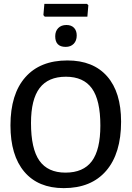

<svg xmlns="http://www.w3.org/2000/svg" viewBox="-20 -962 679 991"><path d="M429 -942 436 -935 431 -876H211L204 -884L209 -942ZM323 -833Q348 -833 362 -818.5Q376 -804 376 -779Q376 -752 360.5 -736Q345 -720 319 -720Q265 -720 265 -775Q265 -801 280.5 -817Q296 -833 323 -833ZM328 -650Q461 -650 533 -568Q605 -486 605 -334Q605 -170 528 -80.5Q451 9 309 9Q177 9 105.5 -75.5Q34 -160 34 -315Q34 -476 110.5 -563Q187 -650 328 -650ZM140 -327Q140 -194 183.5 -132.5Q227 -71 318 -71Q410 -71 454 -130Q498 -189 498 -314Q498 -445 454.5 -505.5Q411 -566 320 -566Q229 -566 184.5 -507.5Q140 -449 140 -327Z"/></svg>

Font: Alegreya Sans Medium
Style: Regular
Weight: 500
Designer: Juan Pablo del Peral
Foundry: Huerta Tipografica
Version: Version 2.007